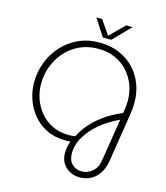

<svg xmlns="http://www.w3.org/2000/svg" viewBox="-153 -996 1155 1337"><g transform="rotate(15 424.5 -327.0)"><path d="M549 226Q510 226 477 209Q444 192 425 161Q406 130 406 87Q406 64 411 40.5Q416 17 423 1Q414 2 405.5 2.5Q397 3 387 3Q310 3 250.5 -26Q191 -55 151.5 -103Q112 -151 91.5 -210.5Q71 -270 71 -331Q71 -407 97.5 -476.5Q124 -546 172.5 -600Q221 -654 289 -685.5Q357 -717 440 -717Q522 -717 585.5 -689.5Q649 -662 693.5 -614.5Q738 -567 760.5 -506Q783 -445 783 -377Q783 -353 781 -331.5Q779 -310 776 -290L720 63Q711 118 686 154Q661 190 625.5 208Q590 226 549 226ZM551 182Q592 182 627 153Q662 124 670 65L718 -235Q679 -218 633 -188.5Q587 -159 546 -117.5Q505 -76 479 -27Q453 22 453 78Q453 127 481 154.5Q509 182 551 182ZM400 -39Q411 -39 422 -40Q433 -41 446 -43Q465 -84 501 -127.5Q537 -171 592.5 -212Q648 -253 726 -286L729 -305Q732 -321 733.5 -340.5Q735 -360 735 -377Q735 -435 715 -488.5Q695 -542 657.5 -583.5Q620 -625 566 -649Q512 -673 443 -673Q369 -673 309.5 -645Q250 -617 207.5 -568.5Q165 -520 142.5 -459Q120 -398 121 -333Q121 -279 139 -227Q157 -175 192.5 -132.5Q228 -90 280.5 -64.5Q333 -39 400 -39ZM453 -757 373 -880H415L485 -778L587 -880H634L514 -757Z"/></g></svg>

Font: MuseoModerno ExtraLight
Style: Italic
Weight: 250
Italic angle: -9°
Designer: Pablo Cosgaya, Héctor Gatti, Marcela Romero, and the Authors of The MuseoModerno Project.
Foundry: Omnibus-Type Team
Version: Version 1.003